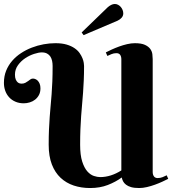

<svg xmlns="http://www.w3.org/2000/svg" viewBox="-20 -950 878 978"><path d="M689 7.8Q664.1 7.8 647.9 3.2Q631.8 -1.5 621.8 -9.3Q611.8 -17.1 606.9 -26.6Q602.1 -36.1 600.1 -45.9Q569.3 -23.4 529.3 -7.8Q489.3 7.8 439 7.8Q394 7.8 355.7 -4.9Q317.4 -17.6 288.8 -44.2Q260.3 -70.8 244.1 -112.5Q228 -154.3 228 -212.9Q228 -255.9 229.5 -290Q231 -324.2 233.2 -354.2Q235.4 -384.3 238 -412.1Q240.7 -439.9 242.9 -470.2Q245.1 -500.5 246.6 -535.2Q248 -569.8 248 -613.8Q248 -627.4 245.4 -639.9Q242.7 -652.3 236.6 -661.9Q230.5 -671.4 219.7 -677.2Q209 -683.1 192.9 -683.1Q177.2 -683.1 153.8 -675.5Q130.4 -668 108.6 -653.6Q86.9 -639.2 71.5 -617.9Q56.2 -596.7 56.2 -569.8Q56.2 -554.2 60.3 -544.9Q64.5 -535.6 69.8 -531Q75.2 -526.4 80.8 -525.1Q86.4 -523.9 88.9 -523.9Q101.1 -523.9 108.9 -528.1Q116.7 -532.2 123 -536.9Q129.4 -541.5 135 -545.7Q140.6 -549.8 147.9 -549.8Q153.8 -549.8 160.4 -547.1Q167 -544.4 172.6 -538.6Q178.2 -532.7 182.1 -523.2Q186 -513.7 186 -500Q186 -480.5 178.5 -466.3Q170.9 -452.1 158.9 -442.6Q147 -433.1 131.6 -428.5Q116.2 -423.8 101.1 -423.8Q77.6 -423.8 58.8 -431.9Q40 -439.9 26.9 -454.1Q13.7 -468.3 6.8 -487.3Q0 -506.3 0 -527.8Q0 -561.5 11.2 -589.6Q22.5 -617.7 42 -640.1Q61.5 -662.6 87.2 -679.4Q112.8 -696.3 142.1 -707.5Q171.4 -718.8 202.1 -724.4Q232.9 -730 262.2 -730Q295.9 -730 319.6 -722.9Q343.3 -715.8 359.6 -704.6Q376 -693.4 385.5 -679.7Q395 -666 400.1 -653.1Q405.3 -640.1 406.7 -629.6Q408.2 -619.1 408.2 -613.8Q408.2 -574.2 406.7 -541.3Q405.3 -508.3 403.1 -478Q400.9 -447.8 398.2 -418.7Q395.5 -389.6 393.3 -358.2Q391.1 -326.7 389.6 -291.3Q388.2 -255.9 388.2 -212.9Q388.2 -159.7 398.7 -127.2Q409.2 -94.7 424.8 -77.1Q440.4 -59.6 458.3 -53.7Q476.1 -47.9 490.2 -47.9Q517.1 -47.9 544.7 -56.6Q572.3 -65.4 598.1 -82V-647.9Q598.1 -662.1 592 -670.7Q585.9 -679.2 573.2 -679.2Q559.6 -679.2 547.9 -674.3Q536.1 -669.4 526.9 -665L519 -683.1Q531.2 -689.5 548.8 -697.5Q566.4 -705.6 586.4 -712.9Q606.4 -720.2 627.4 -725.1Q648.4 -730 667 -730Q700.2 -730 718.5 -721.4Q736.8 -712.9 745.6 -700.4Q754.4 -688 756.1 -673.8Q757.8 -659.7 757.8 -648.9V-74.2Q757.8 -60.1 764.2 -51.5Q770.5 -43 783.2 -43Q796.4 -43 808.1 -47.6Q819.8 -52.2 829.1 -57.1L836.9 -39.1Q824.7 -32.7 807.1 -24.7Q789.6 -16.6 769.5 -9.3Q749.5 -2 728.5 2.9Q707.5 7.8 689 7.8ZM396 -784.7 528.8 -913.1Q537.1 -920.4 546.4 -925Q555.7 -929.7 564.9 -929.7Q573.7 -929.7 581.5 -925.5Q589.4 -921.4 595.2 -914.6Q601.1 -907.7 604.5 -899.2Q607.9 -890.6 607.9 -881.8Q607.9 -869.1 599.4 -859.6Q590.8 -850.1 579.1 -844.7L405.8 -771Z"/></svg>

Font: Berkshire Swash
Style: Regular
Weight: 700
Designer: Astigmatic (AOETI)
Foundry: Astigmatic (AOETI)
Version: Version 1.000